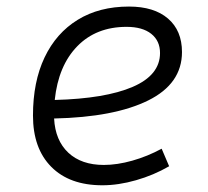

<svg xmlns="http://www.w3.org/2000/svg" viewBox="-20 -547 626 577"><path d="M292 -51.3Q332 -51.3 377.7 -64.2Q423.3 -77.1 465.8 -100.1L488.3 -47.4Q441.9 -20.5 388.9 -5.4Q335.9 9.8 287.6 9.8Q189 9.8 134 -45.7Q79.1 -101.1 79.1 -199.7Q79.1 -301.3 114 -374.5Q148.9 -447.8 213.6 -487.5Q278.3 -527.3 367.7 -527.3Q442.9 -527.3 484.9 -491.2Q526.9 -455.1 526.9 -390.6Q526.9 -295.4 425.3 -245.1Q323.7 -194.8 142.6 -190.9Q146 -125 185.3 -88.1Q224.6 -51.3 292 -51.3ZM144.5 -246.6Q296.4 -250.5 378.7 -285.9Q460.9 -321.3 460.9 -387.7Q460.9 -424.3 434.6 -445.3Q408.2 -466.3 360.4 -466.3Q269 -466.3 212.2 -408Q155.3 -349.6 144.5 -246.6Z"/></svg>

Font: Cascadia Code Light
Style: Italic
Weight: 300
Italic angle: -10°
Monospace: yes
Designer: Aaron Bell
Foundry: Saja Typeworks
Version: Version 2404.023; ttfautohint (v1.8.4)